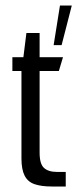

<svg xmlns="http://www.w3.org/2000/svg" viewBox="-20 -678 281 698"><path d="M168 0Q130 0 105.5 -8.5Q81 -17 69.5 -39.5Q58 -62 58 -102V-420H25V-470H65L76 -558H124V-470H209L194 -420H124V-123Q124 -82 140 -67.5Q156 -53 187 -53H219V0ZM175 -514 198 -658H241L204 -514Z"/></svg>

Font: Smooch Sans Thin Medium
Style: Regular
Weight: 500
Version: Version 1.010